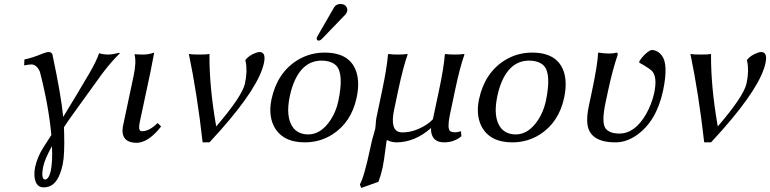

<svg xmlns="http://www.w3.org/2000/svg" viewBox="-20 -702 3851 960"><path d="M239.7 28.8Q204.1 93.3 196.8 127.9Q183.1 194.8 205.6 195.8Q224.6 193.8 233.9 151.9Q243.7 104 239.7 28.8ZM155.3 134.8Q166.5 83 196.3 36.1L236.8 -26.9Q223.1 -174.8 179.2 -344.2Q163.6 -377.9 138.7 -379.9Q122.1 -379.4 100.6 -375L102.1 -404.8Q141.1 -412.1 195.8 -435.1Q212.9 -441.9 225.1 -441.9Q238.8 -440.4 242.2 -429.2Q286.6 -220.2 295.9 -117.2Q372.1 -241.7 425.8 -334Q461.9 -395.5 475.6 -436Q492.7 -429.7 522.9 -429.2Q544.4 -429.7 575.2 -438L579.6 -436Q535.2 -392.6 489.7 -332L341.8 -127Q319.3 -95.7 299.8 -65.9Q299.8 -61 300.3 -50.8Q300.8 -40.5 300.8 -36.1Q303.7 72.3 293.5 120.1Q272.5 218.3 220.7 231.9Q209.5 234.9 198.2 234.9Q156.7 234.9 152.3 177.7Q150.9 156.2 155.3 134.8Z M647.9 -321.8Q662.6 -392.1 652.8 -429.2L655.3 -431.2Q667 -429.2 698.7 -429.2Q724.1 -429.7 751 -439Q751 -438 732.4 -342.8L678.7 -90.8Q670.4 -51.3 684.6 -46.9Q688.5 -45.9 692.4 -45.9Q727.5 -46.9 768.1 -86.9L785.6 -69.8Q731.4 0 679.2 10.3Q671.4 11.7 665 12.2Q598.1 12.2 592.8 -40.5Q591.8 -55.2 594.7 -70.8Z M1061 -69.8Q1189.9 -219.7 1204.6 -283.7Q1205.1 -285.6 1205.1 -286.1Q1218.3 -347.7 1208 -395.5Q1207 -399.4 1206.5 -400.9Q1223.1 -425.3 1262.7 -439Q1272 -441.9 1277.3 -441.9Q1310.5 -441.9 1300.3 -390.1Q1299.8 -388.2 1299.8 -387.2Q1274.9 -269 1085 -53.7Q1057.1 -22 1027.3 9.8H993.2Q965.3 -235.4 924.3 -432.1Q940.4 -429.2 976.6 -429.2Q1013.7 -429.2 1027.3 -432.1Q1025.9 -270.5 1061 -69.8Z M1681.6 -682.1Q1707.5 -682.1 1715.3 -661.1Q1717.3 -653.8 1716.3 -647Q1713.4 -636.7 1706.5 -628.9L1588.9 -506.8Q1581.1 -499.5 1574.7 -499Q1564 -499 1563.5 -508.8Q1563.5 -510.7 1563.5 -512.2Q1564.9 -516.6 1567.9 -522L1650.4 -665Q1660.6 -681.6 1681.6 -682.1ZM1337.4 -205.1Q1365.7 -337.9 1466.8 -400.9Q1528.8 -439 1603 -439Q1732.9 -439 1763.2 -337.9Q1778.3 -285.2 1763.2 -213.9Q1736.8 -89.8 1640.6 -28.8Q1578.6 9.8 1503.9 9.8Q1389.6 9.8 1348.1 -73.7Q1321.8 -129.9 1337.4 -205.1ZM1587.9 -398.9Q1485.8 -398.9 1441.4 -267.6Q1434.1 -245.6 1429.2 -222.2Q1406.2 -113.8 1447.3 -61.5Q1473.6 -30.3 1521 -29.8Q1585 -29.8 1632.8 -102.1Q1660.2 -144 1671.4 -195.8Q1700.2 -332 1661.6 -373.5Q1637.2 -398.4 1587.9 -398.9Z M1970.7 -249 1950.7 -153.8Q1928.2 -47.4 1983.4 -40.5Q1988.3 -40 1992.2 -40Q2054.2 -40 2116.2 -81.5Q2133.8 -93.8 2144.5 -106L2174.8 -249Q2199.2 -363.3 2204.1 -429.2L2206.5 -432.1Q2224.1 -429.2 2252.9 -429.2Q2281.7 -429.2 2300.8 -432.1L2302.2 -429.2Q2279.8 -367.2 2254.9 -249L2229 -126Q2216.3 -63.5 2229 -47.9Q2236.3 -40.5 2256.8 -40.5Q2269.5 -41 2284.7 -45.9L2287.1 -21Q2250.5 9.8 2200.7 9.8Q2146.5 9.8 2136.7 -38.1Q2135.7 -43.5 2135.3 -47.9Q2134.8 -57.6 2135.3 -62Q2054.2 9.3 1962.9 9.8Q1933.6 9.3 1915.5 -2L1914.6 -0.5Q1913.1 3.4 1912.6 4.9Q1911.1 12.2 1907.7 40.5Q1899.9 103 1893.1 136.2Q1884.3 175.8 1872.1 207L1786.1 237.8L1779.3 220.2Q1800.3 184.6 1831.1 40Q1834 25.4 1838.4 6.8Q1841.3 -7.3 1848.6 -30.3Q1854.5 -49.8 1856.4 -59.1Q1857.4 -64 1858.4 -78.6Q1859.9 -101.6 1861.8 -111.8L1890.6 -249Q1915 -365.2 1919.9 -429.2L1922.9 -432.1Q1940.4 -429.2 1969.2 -429.2Q1998 -429.2 2016.6 -432.1L2018.1 -429.2Q1996.1 -368.2 1970.7 -249Z M2375 -205.1Q2403.3 -337.9 2504.4 -400.9Q2566.4 -439 2640.6 -439Q2770.5 -439 2800.8 -337.9Q2815.9 -285.2 2800.8 -213.9Q2774.4 -89.8 2678.2 -28.8Q2616.2 9.8 2541.5 9.8Q2427.2 9.8 2385.7 -73.7Q2359.4 -129.9 2375 -205.1ZM2625.5 -398.9Q2523.4 -398.9 2479 -267.6Q2471.7 -245.6 2466.8 -222.2Q2443.8 -113.8 2484.9 -61.5Q2511.2 -30.3 2558.6 -29.8Q2622.6 -29.8 2670.4 -102.1Q2697.8 -144 2709 -195.8Q2737.8 -332 2699.2 -373.5Q2674.8 -398.4 2625.5 -398.9Z M3021 -251 3007.8 -189Q2987.3 -92.8 3006.3 -62Q3025.4 -34.2 3076.7 -34.2Q3154.3 -34.2 3210.4 -131.3Q3238.3 -180.7 3251 -236.8Q3269 -322.8 3235.8 -351.1Q3231 -355.5 3219.7 -362.8Q3197.8 -377.4 3176.3 -388.7Q3176.3 -389.2 3177.2 -397Q3199.7 -430.2 3225.6 -446.8Q3233.9 -451.7 3238.8 -452.1Q3269 -451.2 3290.5 -422.4Q3322.3 -378.4 3295.4 -249Q3262.7 -95.7 3163.1 -25.9Q3111.3 9.8 3058.1 9.8Q2928.2 9.8 2917 -82Q2912.6 -118.7 2924.3 -172.9L2937.5 -234.9Q2968.8 -381.8 2970.2 -436L2972.7 -439Q3034.7 -429.7 3062 -439Q3069.8 -437 3068.8 -429.2Q3042.5 -351.6 3021 -251Z M3568.8 -69.8Q3697.8 -219.7 3712.4 -283.7Q3712.9 -285.6 3712.9 -286.1Q3726.1 -347.7 3715.8 -395.5Q3714.8 -399.4 3714.4 -400.9Q3731 -425.3 3770.5 -439Q3779.8 -441.9 3785.2 -441.9Q3818.4 -441.9 3808.1 -390.1Q3807.6 -388.2 3807.6 -387.2Q3782.7 -269 3592.8 -53.7Q3564.9 -22 3535.2 9.8H3501Q3473.1 -235.4 3432.1 -432.1Q3448.2 -429.2 3484.4 -429.2Q3521.5 -429.2 3535.2 -432.1Q3533.7 -270.5 3568.8 -69.8Z"/></svg>

Font: Linux Biolinum Slanted O
Style: Slanted
Weight: 400
Designer: Philipp H. Poll
Foundry: Philipp H. Poll
Version: Version 1.0.4